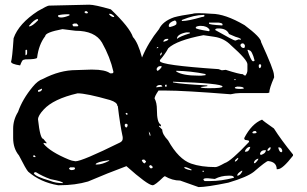

<svg xmlns="http://www.w3.org/2000/svg" viewBox="-20 -759 1287 806"><path d="M868.2 -701.2Q924.8 -701.2 1006.8 -653.3Q1076.2 -601.6 1076.2 -582Q1129.9 -464.8 1129.9 -445.3L1130.9 -434.6Q1110.4 -387.7 1110.4 -370.1L1102.5 -368.2H986.3Q969.7 -368.2 948.2 -363.3Q752 -378.9 674.8 -378.9H645.5Q628.9 -354.5 628.9 -345.7Q638.7 -328.1 638.7 -297.9Q638.7 -245.1 654.3 -236.3L656.2 -229.5V-228.5L647.5 -231.4V-228.5L661.1 -214.8Q661.1 -195.3 685.5 -169.9Q729.5 -90.8 782.2 -72.3Q824.2 -57.6 884.8 -57.6Q893.6 -57.6 922.9 -74.2Q949.2 -82 1025.4 -163.1V-167Q1025.4 -169.9 1007.8 -171.9L1004.9 -178.7Q1036.1 -239.3 1080.1 -256.8Q1085 -251 1129.9 -219.7Q1160.2 -171.9 1210 -110.4V-105.5Q1166 -48.8 1146.5 -48.8H1141.6Q1141.6 -79.1 1105.5 -83Q1097.7 -83 1045.9 -38.1Q1017.6 -15.6 938.5 7.8Q847.7 26.4 813.5 26.4L736.3 -1Q703.1 -1 671.9 -19.5Q668.9 -17.6 666 -15.6Q630.9 18.6 621.1 18.6H620.1Q599.6 17.6 510.7 -61.5Q431.6 -32.2 349.6 2.9Q295.9 18.6 230.5 18.6H223.6Q149.4 5.9 98.6 -38.1Q89.8 -46.9 59.6 -106.4Q35.2 -135.7 35.2 -179.7V-218.8Q35.2 -255.9 55.7 -289.1Q74.2 -342.8 117.2 -394.5Q138.7 -420.9 160.2 -427.7Q231.4 -464.8 299.8 -464.8L361.3 -466.8H368.2Q421.9 -466.8 442.4 -451.2H450.2Q456.1 -451.2 456.1 -458Q442.4 -519.5 408.2 -580.1Q378.9 -629.9 296.9 -629.9L242.2 -636.7Q169.9 -623 169.9 -607.4Q142.6 -572.3 135.7 -516.6Q132.8 -509.8 86.9 -509.8L78.1 -507.8Q73.2 -507.8 64.5 -484.4Q26.4 -490.2 26.4 -500Q31.2 -511.7 37.1 -598.6Q58.6 -660.2 139.6 -712.9Q178.7 -735.4 185.5 -735.4L354.5 -739.3Q377.9 -739.3 445.3 -719.7Q524.4 -644.5 538.1 -603.5Q559.6 -580.1 576.2 -517.6Q602.5 -581.1 647.5 -636.7Q663.1 -669.9 710.9 -686.5Q739.3 -694.3 789.1 -701.2Q800.8 -706.1 868.2 -701.2ZM139.6 -257.8Q148.4 -175.8 162.1 -175.8L175.8 -159.2V-157.2L163.1 -159.2V-155.3Q191.4 -121.1 269.5 -88.9Q280.3 -84 296.9 -82Q324.2 -82 484.4 -161.1Q495.1 -167 495.1 -176.8V-183.6Q483.4 -238.3 474.6 -313.5L472.7 -314.5Q472.7 -329.1 442.4 -338.9Q342.8 -367.2 305.7 -367.2Q204.1 -343.8 163.1 -298.8Q139.6 -273.4 139.6 -257.8ZM651.4 -506.8V-502.9Q651.4 -485.4 897.5 -468.8L911.1 -463.9L927.7 -465.8Q985.4 -447.3 1001 -447.3Q1001 -443.4 1009.8 -441.4Q1018.6 -452.1 1018.6 -463.9V-489.3Q1018.6 -507.8 950.2 -568.4Q920.9 -598.6 879.9 -604.5L834 -611.3Q721.7 -589.8 686.5 -556.6Q672.9 -531.2 651.4 -506.8ZM706.1 -416V-413.1Q738.3 -406.2 849.6 -400.4L850.6 -399.4V-397.5L822.3 -393.6Q822.3 -388.7 857.4 -388.7Q914.1 -388.7 914.1 -395.5Q914.1 -409.2 706.1 -416ZM883.8 -634.8V-632.8Q960.9 -588.9 966.8 -588.9H968.8L982.4 -593.8L989.3 -591.8L991.2 -593.8V-595.7Q984.4 -600.6 968.8 -604.5L941.4 -616.2Q931.6 -639.6 897.5 -639.6H893.6Q883.8 -638.7 883.8 -634.8ZM881.8 -7.8 852.5 -10.7H847.7Q835 -10.7 834 -5.9V-3.9L838.9 1H863.3Q908.2 1 961.9 -12.7V-14.6Q960 -21.5 946.3 -21.5H939.5Q908.2 -21.5 881.8 -7.8ZM719.7 -461.9V-459Q746.1 -441.4 813.5 -441.4H825.2L842.8 -443.4V-448.2Q780.3 -460.9 719.7 -461.9ZM122.1 -32.2V-31.2Q128.9 -17.6 190.4 0Q212.9 9.8 244.1 9.8V8.8Q244.1 2.9 192.4 -6.8Q159.2 -18.6 130.9 -36.1H126ZM743.2 -670.9H745.1Q770.5 -670.9 827.1 -687.5Q838.9 -688.5 838.9 -693.4L835.9 -696.3H834Q795.9 -696.3 745.1 -675.8L743.2 -673.8ZM801.8 -643.6V-641.6Q801.8 -636.7 857.4 -627.9L859.4 -629.9V-634.8Q848.6 -650.4 823.2 -650.4H818.4Q801.8 -648.4 801.8 -643.6ZM1018.6 -549.8Q1032.2 -506.8 1041 -502H1045.9L1048.8 -504.9Q1038.1 -547.9 1025.4 -547.9L1023.4 -549.8ZM688.5 -650.4V-648.4L692.4 -645.5H693.4Q720.7 -652.3 720.7 -659.2V-667L715.8 -672.9H712.9Q688.5 -665 688.5 -650.4ZM857.4 -664.1V-660.2Q857.4 -655.3 912.1 -652.3L914.1 -653.3V-657.2Q914.1 -662.1 897.5 -664.1ZM223.6 -694.3V-691.4Q224.6 -685.5 237.3 -685.5Q250 -685.5 271.5 -694.3V-699.2H265.6Q237.3 -699.2 223.6 -694.3ZM722.7 -595.7Q735.4 -606.4 777.3 -619.1V-621.1L775.4 -623H761.7Q722.7 -615.2 722.7 -595.7ZM381.8 -70.3V-68.4H388.7Q408.2 -68.4 438.5 -84V-85.9H433.6Q386.7 -79.1 381.8 -70.3ZM101.6 -648.4H103.5Q115.2 -648.4 139.6 -673.8V-678.7H137.7Q125 -678.7 101.6 -650.4ZM1071.3 -112.3 1075.2 -108.4Q1095.7 -115.2 1095.7 -127V-128.9H1093.8Q1074.2 -128.9 1071.3 -112.3ZM965.8 -390.6Q965.8 -385.7 989.3 -385.7L1002.9 -386.7V-388.7Q1002.9 -395.5 975.6 -395.5Q965.8 -393.6 965.8 -390.6ZM989.3 -568.4Q993.2 -557.6 1002.9 -557.6H1004.9L1007.8 -561.5V-570.3L1001 -577.1Q989.3 -577.1 989.3 -568.4ZM1007.8 -124 1009.8 -122.1H1011.7Q1025.4 -122.1 1030.3 -140.6V-142.6Q1015.6 -142.6 1007.8 -124ZM637.7 -470.7V-465.8L640.6 -461.9H642.6Q652.3 -467.8 658.2 -477.5V-481.4H652.3Q642.6 -481.4 637.7 -470.7ZM269.5 -51.8Q272.5 -44.9 281.2 -44.9Q294.9 -45.9 294.9 -51.8V-52.7L292 -56.6H274.4ZM283.2 -655.3 288.1 -648.4H305.7L308.6 -651.4V-653.3L301.8 -660.2H290ZM1150.4 -140.6 1148.4 -139.6V-137.7Q1153.3 -120.1 1160.2 -120.1H1162.1L1165 -124V-126Q1162.1 -140.6 1150.4 -140.6ZM975.6 -21.5Q989.3 -21.5 998 -42H994.1Q975.6 -31.2 975.6 -21.5ZM753.9 -57.6V-55.7Q753.9 -49.8 782.2 -43.9L784.2 -44.9V-46.9Q764.6 -57.6 754.9 -57.6ZM575.2 -85.9Q579.1 -76.2 585.9 -73.2H586.9L592.8 -79.1V-82L585.9 -88.9H579.1ZM635.7 -393.6V-392.6H637.7L661.1 -395.5V-397.5L656.2 -402.3H652.3Q639.6 -402.3 635.7 -393.6ZM1045.9 -74.2H1050.8Q1064.5 -86.9 1064.5 -92.8H1062.5Q1045.9 -86.9 1045.9 -74.2ZM438.5 -701.2V-698.2Q448.2 -687.5 457 -687.5H459V-691.4Q449.2 -701.2 440.4 -701.2ZM666 -586.9V-584H668Q686.5 -588.9 686.5 -593.8V-595.7H679.7Q670.9 -595.7 666 -586.9ZM503.9 -236.3V-229.5L508.8 -223.6H510.7L515.6 -229.5V-236.3L511.7 -239.3H506.8ZM86.9 -547.9V-527.3H87.9Q93.8 -528.3 93.8 -537.1V-547.9L89.8 -550.8ZM606.4 -61.5V-58.6L611.3 -52.7H618.2L621.1 -56.6V-58.6L614.3 -65.4H609.4ZM1039.1 -202.1 1042 -199.2H1047.9Q1056.6 -199.2 1057.6 -204.1L1052.7 -209H1050.8Q1042 -209 1039.1 -202.1ZM1066.4 -486.3V-477.5L1069.3 -472.7Q1076.2 -474.6 1076.2 -482.4V-486.3L1073.2 -489.3H1069.3ZM1102.5 -127 1103.5 -126H1107.4Q1116.2 -129.9 1116.2 -139.6V-140.6H1112.3Q1102.5 -133.8 1102.5 -127ZM139.6 -379.9V-374H142.6Q152.3 -374 156.2 -382.8V-386.7H155.3ZM965.8 -81.1H968.8Q976.6 -85 980.5 -94.7L979.5 -96.7Q965.8 -88.9 965.8 -81.1ZM334 -708 339.8 -703.1H346.7L349.6 -706.1L344.7 -711.9H337.9ZM119.1 -104.5V-102.5L122.1 -99.6H128.9V-102.5L124 -107.4H122.1ZM652.3 -527.3V-525.4Q659.2 -528.3 659.2 -537.1V-539.1Q652.3 -536.1 652.3 -527.3ZM672.9 -402.3V-395.5H679.7V-400.4L678.7 -402.3V-404.3ZM609.4 -188.5H610.4L611.3 -190.4V-192.4Q611.3 -199.2 604.5 -207Q605.5 -198.2 609.4 -188.5ZM506.8 -282.2 510.7 -277.3 515.6 -278.3V-282.2L511.7 -285.2H510.7ZM830.1 -42V-38.1H835.9V-42ZM637.7 -557.6V-556.6H640.6L644.5 -559.6V-561.5H640.6ZM963.9 -426.8V-422.9H968.8V-426.8Z"/></svg>

Font: Love Ya Like A Sister
Style: Regular
Weight: 400
Designer: Kimberly Geswein
Foundry: Kimberly Geswein
Version: Version 1.002 2007